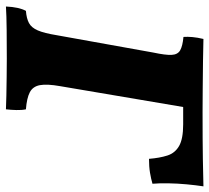

<svg xmlns="http://www.w3.org/2000/svg" viewBox="-50 -670 722 663"><g transform="rotate(90 311.5 -338.0)"><path d="M2 3Q4 -42 17 -66Q43 -68 59 -76.5Q75 -85 84.5 -107Q94 -129 101 -172L161 -506Q170 -548 169 -569Q168 -590 153.5 -598.5Q139 -607 107 -610Q106 -624 107.5 -641Q109 -658 114 -679Q144 -678 190.5 -677.5Q237 -677 284.5 -676.5Q332 -676 365 -676Q470 -676 528 -677Q586 -678 623 -679Q619 -653 616 -621Q613 -589 612.5 -557.5Q612 -526 614 -503Q597 -498 576 -494.5Q555 -491 528 -491Q525 -528 516.5 -554.5Q508 -581 483.5 -595Q459 -609 409 -609H349L277 -184Q269 -139 273.5 -114.5Q278 -90 298 -79.5Q318 -69 357 -66Q360 -52 359.5 -33Q359 -14 357 3Q339 2 309 1.5Q279 1 245.5 0.5Q212 0 183 0Q135 0 83.5 0.5Q32 1 2 3Z"/></g></svg>

Font: Vollkorn ExtraBold
Style: Italic
Weight: 800
Italic angle: -11°
Designer: Friedrich Althausen
Foundry: Friedrich Althausen
Version: Version 5.000; ttfautohint (v1.8.3)